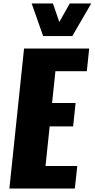

<svg xmlns="http://www.w3.org/2000/svg" viewBox="-20 -1090 547 1110"><path d="M229.5 -881.3H397.9L507.3 -1069.8H383.3L322.8 -962.9L286.1 -1069.8H163.1ZM34.2 0H412.6L426.8 -130.4H243.2L267.1 -359.4H402.8L417 -494.6H281.2L300.3 -678.2H481.9L495.6 -809.6H119.1Z"/></svg>

Font: Oswald
Style: Heavy
Weight: 800
Designer: Vernon Adams
Foundry: Vernon Adams
Version: 3.0; ttfautohint (v0.95.6-bc232) -l 8 -r 50 -G 200 -x 0 -w "